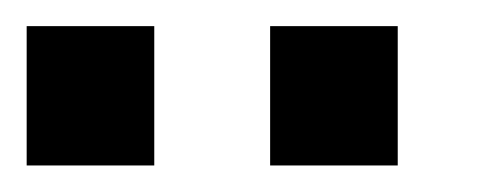

<svg xmlns="http://www.w3.org/2000/svg" viewBox="-20 -754 360 144"><path d="M182.6 -629.9V-734.4H278.3V-629.9ZM0 -629.9V-734.4H95.7V-629.9Z"/></svg>

Font: Namkio Khamti Book
Style: Bold
Weight: 800
Designer: Debbi Hosken
Foundry: SIL International
Version: Version 3.917